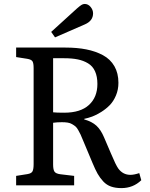

<svg xmlns="http://www.w3.org/2000/svg" viewBox="-20 -942 765 976"><path d="M259.8 -752 240.2 -779.8 371.1 -898.9Q385.7 -911.6 393.8 -916.7Q401.9 -921.9 410.2 -921.9Q428.2 -921.9 440.7 -906.7Q453.1 -891.6 453.1 -874Q453.1 -835.9 411.1 -817.9ZM597.2 14.2Q566.9 14.2 544.4 6.3Q522 -1.5 505.1 -19.5Q488.3 -37.6 476.3 -58.6Q464.4 -79.6 450.2 -113.8L401.9 -229Q394 -248.5 389.2 -258.8Q384.3 -269 377.2 -281.5Q370.1 -293.9 363.3 -299.6Q356.4 -305.2 346.4 -311Q336.4 -316.9 324 -318.8Q311.5 -320.8 294.9 -320.8Q269.5 -320.8 250 -317.9V-106Q250 -79.6 257.1 -69.3Q264.2 -59.1 287.1 -56.2L356.9 -47.9V0H62V-47.9L120.1 -57.1Q140.1 -60.5 145.5 -71.5Q150.9 -82.5 150.9 -107.9V-596.2Q150.9 -621.1 145 -630.4Q139.2 -639.6 118.2 -643.1L62 -651.9V-700.2H313Q371.6 -700.2 418.7 -690.9Q465.8 -681.6 503.4 -661.4Q541 -641.1 561.5 -605.5Q582 -569.8 582 -521Q582 -486.8 569.6 -457Q557.1 -427.2 538.1 -407.7Q519 -388.2 494.6 -372.8Q470.2 -357.4 449 -349.6Q427.7 -341.8 408.2 -337.9V-335Q447.8 -323.7 470.2 -303Q492.7 -282.2 508.8 -244.1L543.9 -162.1Q568.8 -102.5 581.5 -85Q605 -53.2 643.1 -53.2Q661.1 -53.2 688 -62L698.2 -25.9Q656.7 14.2 597.2 14.2ZM306.2 -369.1Q389.2 -369.1 432.1 -408.4Q475.1 -447.8 475.1 -515.1Q475.1 -553.2 463.1 -579.6Q451.2 -606 427.5 -620.1Q403.8 -634.3 374.8 -640.1Q345.7 -646 306.2 -646H250V-371.1Q266.1 -369.1 306.2 -369.1Z"/></svg>

Font: Literata Book
Style: Regular
Weight: 400
Designer: Latin by Veronika Burian and Jose Scaglione. Greek by Irene Vlachou. Cyrillic by Vera Evstafieva
Foundry: TypeTogether
Version: Version 2.003;PS 002.003;hotconv 1.0.88;makeotf.lib2.5.64775